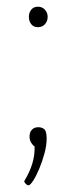

<svg xmlns="http://www.w3.org/2000/svg" viewBox="-20 -437 215 572"><path d="M65 115Q61 115 57 111Q53 107 52 103Q69 75 76.5 49.5Q84 24 83 -1Q77 -5 72.5 -12.5Q68 -20 68 -30Q68 -43 75 -50.5Q82 -58 94 -58Q105 -58 112 -52Q119 -46 119 -24Q119 -4 112.5 20Q106 44 97 65.5Q88 87 79 101Q70 115 65 115ZM93 -356Q80 -356 73 -365Q66 -374 66 -387Q66 -399 73 -408Q80 -417 93 -417Q106 -417 114 -408Q122 -399 122 -387Q122 -374 114 -365Q106 -356 93 -356Z"/></svg>

Font: Yanone Kaffeesatz ExtraLight ExtraLight
Style: Regular
Weight: 250
Version: Version 2.003